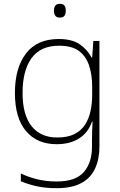

<svg xmlns="http://www.w3.org/2000/svg" viewBox="-20 -744 630 1004"><path d="M276 240Q216 240 170.5 229.5Q125 219 89 204V163Q125 181 173 193Q221 205 277 205Q376 205 418.5 155.5Q461 106 461 23V-15Q461 -40 462 -61.5Q463 -83 464 -108H461Q441 -50 393.5 -20Q346 10 276 10Q174 10 116 -58.5Q58 -127 58 -258Q58 -389 116 -464.5Q174 -540 287 -540Q356 -540 396 -513Q436 -486 459 -443H462L468 -530H500V22Q500 87 477.5 136.5Q455 186 406 213Q357 240 276 240ZM279 -25Q334 -25 369.5 -43Q405 -61 425 -92.5Q445 -124 453.5 -164Q462 -204 462 -246V-289Q462 -354 445.5 -402.5Q429 -451 392 -478Q355 -505 289 -505Q192 -505 145 -440Q98 -375 98 -258Q98 -144 145 -84.5Q192 -25 279 -25ZM292 -724Q311 -724 317.5 -714Q324 -704 324 -688Q324 -672 317.5 -662Q311 -652 292 -652Q276 -652 269 -662Q262 -672 262 -688Q262 -704 269 -714Q276 -724 292 -724Z"/></svg>

Font: Noto Sans Symbols ExtraLight
Style: Regular
Weight: 250
Version: Version 2.002